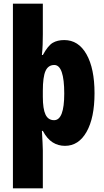

<svg xmlns="http://www.w3.org/2000/svg" viewBox="-20 -780 564 1040"><path d="M492 -275Q492 -142 449 -66Q406 10 332 10Q295 10 265 -9Q235 -28 212 -71H207Q209 -34 210.5 -7.5Q212 19 212 35V240H50V-760H212V-594Q212 -566 211 -538Q210 -510 207 -482H212Q240 -533 265.5 -548Q291 -563 328 -563Q405 -563 448.5 -486Q492 -409 492 -275ZM328 -273Q328 -428 274 -428Q241 -428 226.5 -395.5Q212 -363 212 -288V-256Q212 -190 226.5 -159.5Q241 -129 273 -129Q328 -129 328 -273Z"/></svg>

Font: Noto Sans Sinhala UI ExtraCondensed Black
Style: Regular
Weight: 900
Width: 2
Designer: Jelle Bosma - Monotype Design Team
Foundry: Monotype Imaging Inc.
Version: Version 2.006; ttfautohint (v1.8.4.7-5d5b)